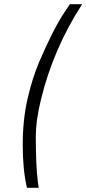

<svg xmlns="http://www.w3.org/2000/svg" viewBox="-20 -768 410 912"><path d="M174 -293C212.7 -453.7 278 -605.3 370 -748H312L289 -714C253.7 -662 213 -582.7 167 -476C145 -424.7 126.3 -365.8 111 -299.5C95.7 -233.2 88 -160 88 -80C88 0 94.7 68 108 124H164L160 98C153.3 44.7 150 -28 150 -120C150 -169.3 158 -227 174 -293Z"/></svg>

Font: Titillium Web
Style: Light Italic
Weight: 300
Italic angle: -13°
Version: Version 1.001;PS 57.000;hotconv 1.0.70;makeotf.lib2.5.55311